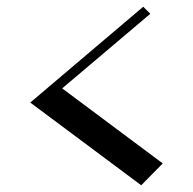

<svg xmlns="http://www.w3.org/2000/svg" viewBox="-20 -603 574 571"><path d="M70 -298 406 -583 427 -562 95 -281ZM400 -52 70 -298 141 -358 464 -117Z"/></svg>

Font: Space Cowgirl
Style: Regular
Weight: 400
Designer: Valery Marier
Foundry: Valery Marier
Version: Version 1.000